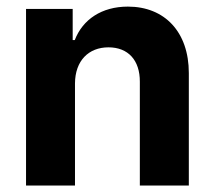

<svg xmlns="http://www.w3.org/2000/svg" viewBox="-20 -573 662 593"><path d="M211.6 -315.3C212 -385.7 253.9 -426.8 315 -426.8C375.7 -426.8 412.3 -387.1 411.9 -320.3V0H563.2V-347.3C563.2 -474.4 488.6 -552.6 375 -552.6C294 -552.6 235.4 -512.8 210.9 -449.2H204.5V-545.5H60.4V0H211.6Z"/></svg>

Font: Magic Ui Pro
Style: Bold
Weight: 700
Designer: Stefan Endress, Andreas Faust
Version: Version 1.000;FEAKit 1.0